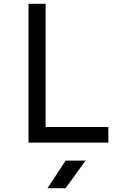

<svg xmlns="http://www.w3.org/2000/svg" viewBox="-20 -750 640 1010"><path d="M130 0V-730H220V-82H550V0ZM230 240 325 95H430L325 240Z"/></svg>

Font: JetBrainsMono NFM
Style: Regular
Weight: 400
Monospace: yes
Designer: Philipp Nurullin, Konstantin Bulenkov
Foundry: JetBrains
Version: Version 2.304; ttfautohint (v1.8.4.7-5d5b);Nerd Fonts 3.3.0